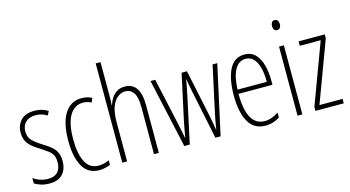

<svg xmlns="http://www.w3.org/2000/svg" viewBox="-83 -1085 2591 1420"><g transform="rotate(-15 1212.5 -375.0)"><path d="M284 -127Q284 -64 250 -27Q216 10 149 10Q112 10 83 0.5Q54 -9 35 -21V-63Q57 -46 86.5 -36Q116 -26 148 -26Q197 -26 221.5 -53Q246 -80 246 -128Q246 -160 235.5 -181Q225 -202 204.5 -217.5Q184 -233 155 -252Q121 -272 94.5 -293Q68 -314 53 -341Q38 -368 38 -408Q38 -463 72.5 -501Q107 -539 177 -539Q237 -539 281 -510L265 -479Q228 -505 176 -505Q130 -505 102 -479.5Q74 -454 74 -407Q74 -366 97.5 -340.5Q121 -315 169 -285Q202 -265 228 -245Q254 -225 269 -197.5Q284 -170 284 -127Z M531 10Q445 10 404 -61.5Q363 -133 363 -258Q363 -395 409 -467Q455 -539 538 -539Q583 -539 617 -520L604 -488Q575 -504 540 -504Q475 -504 438 -442.5Q401 -381 401 -259Q401 -152 432.5 -88Q464 -24 535 -24Q574 -24 615 -43V-8Q597 0 574.5 5Q552 10 531 10Z M744 -503Q744 -480 743.5 -464.5Q743 -449 741 -432H744Q752 -458 767.5 -482.5Q783 -507 808 -523Q833 -539 869 -539Q987 -539 987 -366V0H950V-358Q950 -438 926.5 -471Q903 -504 864 -504Q815 -504 779.5 -454Q744 -404 744 -294V0H707V-760H744Z M1342 -377Q1337 -402 1332.5 -426.5Q1328 -451 1324 -474H1323Q1319 -451 1314.5 -426Q1310 -401 1305 -377L1224 0H1182L1065 -529H1101L1178 -180Q1185 -148 1191 -118Q1197 -88 1203 -58H1205Q1208 -80 1215 -116Q1222 -152 1228 -184L1303 -529H1344L1418 -178Q1430 -123 1440 -57H1442Q1446 -83 1449 -99.5Q1452 -116 1454.5 -130Q1457 -144 1461 -163L1540 -529H1576L1460 0H1420Z M1785 -539Q1838 -539 1869.5 -505.5Q1901 -472 1915 -418Q1929 -364 1929 -303V-269H1669Q1669 -149 1703 -86.5Q1737 -24 1806 -24Q1859 -24 1912 -61V-22Q1890 -8 1862.5 1Q1835 10 1804 10Q1714 10 1673 -64.5Q1632 -139 1632 -264Q1632 -391 1669.5 -465Q1707 -539 1785 -539ZM1785 -506Q1735 -506 1705 -455.5Q1675 -405 1670 -301H1894Q1895 -357 1884 -403.5Q1873 -450 1848.5 -478Q1824 -506 1785 -506Z M2068 -727Q2084 -727 2091 -715.5Q2098 -704 2098 -689Q2098 -671 2090 -660.5Q2082 -650 2067 -650Q2053 -650 2045.5 -661Q2038 -672 2038 -688Q2038 -704 2045 -715.5Q2052 -727 2068 -727ZM2086 -529V0H2049V-529Z M2403 0H2186V-30L2359 -495H2199V-529H2399V-499L2226 -34H2403Z"/></g></svg>

Font: Noto Sans Khmer UI ExtraCondensed ExtraLight
Style: Regular
Weight: 200
Width: 2
Designer: Danh Hong and the Monotype Design Team
Foundry: Monotype Imaging Inc.
Version: Version 2.002; ttfautohint (v1.8.4.7-5d5b)